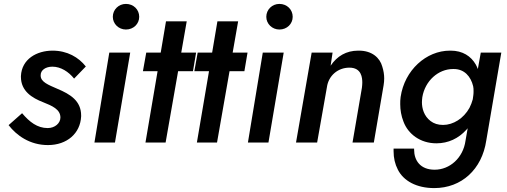

<svg xmlns="http://www.w3.org/2000/svg" viewBox="-20 -729 2594 982"><path d="M93 -150 24 -89C64 -37 132 13 225 13C323 13 391 -47 395 -134C395 -135 395 -137 395 -138C395 -213 340 -247 273 -275C227 -295 188 -310 188 -342C188 -343 188 -344 188 -345C188 -370 213 -388 248 -388C291 -388 331 -362 359 -327L419 -389C382 -436 324 -470 249 -470C168 -470 91 -427 87 -340C87 -339 87 -337 87 -336C87 -263 144 -228 201 -206C246 -188 289 -170 289 -128C289 -99 261 -74 224 -74C171 -74 131 -105 93 -150Z M557 -643C557 -607 587 -578 624 -578C663 -578 692 -607 692 -643C692 -680 663 -709 624 -709C587 -709 557 -680 557 -643ZM539 -460 463 0H568L646 -460Z M728 -460 711 -365H786L724 0H827L891 -365H967L983 -460H907L935 -620H829L802 -460Z M991 -460 974 -365H1049L987 0H1090L1154 -365H1230L1246 -460H1170L1198 -620H1092L1065 -460Z M1342 -643C1342 -607 1372 -578 1409 -578C1448 -578 1477 -607 1477 -643C1477 -680 1448 -709 1409 -709C1372 -709 1342 -680 1342 -643ZM1324 -460 1248 0H1353L1431 -460Z M1831 -280 1783 0H1892L1942 -293C1944 -305 1945 -317 1945 -328C1945 -347 1942 -367 1935 -389C1923 -433 1883 -470 1816 -470C1815 -470 1813 -470 1812 -470C1751 -470 1704 -442 1671 -393L1681 -460H1574L1494 0H1602L1652 -283C1660 -342 1708 -383 1767 -383C1830 -383 1833 -330 1833 -306C1833 -298 1832 -289 1831 -280Z M1993 31C1993 36 1993 40 1993 44C1993 79 2000 110 2015 139C2044 196 2110 233 2201 233C2341 233 2445 137 2467 -10L2544 -460H2439L2424 -376C2421 -383 2418 -391 2414 -398C2389 -442 2346 -470 2285 -470C2284 -470 2282 -470 2281 -470C2160 -470 2049 -370 2029 -233C2027 -220 2027 -208 2027 -196C2027 -167 2032 -136 2044 -106C2067 -45 2128 4 2212 4C2273 4 2325 -21 2365 -65C2367 -68 2369 -70 2372 -73L2361 -10C2349 79 2280 139 2203 139C2129 139 2098 91 2098 36C2098 34 2098 33 2098 31ZM2140 -232C2154 -316 2222 -376 2297 -376C2298 -376 2300 -376 2301 -376C2355 -376 2388 -338 2400 -288C2402 -280 2402 -271 2402 -263C2402 -256 2402 -250 2401 -243L2398 -221C2394 -206 2388 -191 2381 -177C2351 -123 2298 -90 2246 -90C2220 -90 2199 -97 2182 -110C2148 -136 2138 -175 2138 -206C2138 -214 2139 -223 2140 -232Z"/></svg>

Font: Jost Medium
Style: Italic
Weight: 500
Italic angle: -5°
Version: Version 3.710